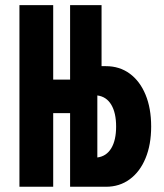

<svg xmlns="http://www.w3.org/2000/svg" viewBox="-20 -713 626 733"><path d="M54.2 0V-693.4H183.1V-409.2H247.6V-693.4H367.7V-460.4H384.3Q436.5 -460.4 475.3 -431.9Q514.2 -403.3 535.6 -351.6Q557.1 -299.8 557.1 -230Q557.1 -160.6 535.6 -108.9Q514.2 -57.1 475.3 -28.6Q436.5 0 384.3 0H247.6V-281.2H183.1V0ZM351.6 -348.6V-111.8Q386.2 -116.2 404.8 -147Q423.3 -177.7 423.3 -230Q423.3 -282.2 404.8 -313.2Q386.2 -344.2 351.6 -348.6Z"/></svg>

Font: Cascadia Mono PL
Style: Bold
Weight: 700
Monospace: yes
Designer: Aaron Bell
Foundry: Saja Typeworks
Version: Version 2404.023; ttfautohint (v1.8.4)